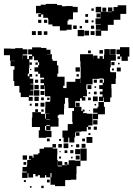

<svg xmlns="http://www.w3.org/2000/svg" viewBox="-26 -765 681 981"><path d="M588 -463H574V-477H587V-488H569V-512H587V-524H635V-476H627V-454H595V-476H588ZM210 -61H172V-99H178V-116H137V-164H139V-192H183V-183H204V-159H208V-183H227V-184H205V-216H206V-245H230V-251H231V-270V-273H204V-302H203V-328H201V-310H181V-330H199V-340H181V-360H199V-368H179V-388H169V-399H150V-421H169V-432H174V-447H168V-457H148V-477H140V-461H124V-417H122V-389H116V-375H124V-387H138V-373H126V-363H144V-337H129V-334H145V-306H129V-303H144V-277H122V-270H141V-250H121V-269H80V-292H73V-326H47V-351H42V-409H48V-427H28V-453H50V-454H25V-483H-6V-517H28V-516H52V-519H90V-513H114V-487H90V-482H113V-463H122V-479H138V-487H118V-513H138V-523H184V-520H211V-511H232V-489H214V-488H239V-462H243V-454H265V-431H272V-389H267V-373H304V-327H297V-315H314V-347H359V-362H383V-341H384V-367H386V-395H409H386V-424H385V-452H383V-488H413H449V-466H450V-481H472V-466H483V-478H499V-464H505V-486H537V-485H566V-455H540V-421H536V-399H540V-396H567V-364H565V-336H543V-313H544V-267H537V-244H505V-219H510V-181H475V-156H447V-184H472V-219H477V-244H505V-267H502V-249H480V-271H498V-283H484V-297H498V-310H481V-330H499V-342H505V-361H502V-364H479V-362H447V-334H418V-333H415V-307H418V-273H398V-269H410V-251H392V-263H383V-248H359V-242H358V-219H390V-198H396V-205H406V-195H399V-187H418V-184H445V-156H447V-124H425V-117H438V-103H424V-116H417V-94H389V-92H362V-89H380V-71H362V-89H358V-63H354V-37H328V-62H293V-98H320V-131H345V-142H343V-198H352V-213H324V-242H323V-265H316H306V-235H302V-209H301V-180H275V-176H269V-162H273V-118H232V-99H210V-121H204V-99H210V-96H237V-64H210ZM535 -486H507V-514H535ZM565 -486H537V-514H565ZM500 -491H482V-509H500ZM438 -493H424V-507H438ZM89 -463V-481H88V-463ZM559 -432H543V-448H559ZM137 -434H125V-446H137ZM167 -434H155V-446H167ZM585 -436H577V-444H585ZM382 -399H360V-421H382ZM591 -400H571V-420H591ZM556 -405H546V-415H556ZM134 -407H128V-413H134ZM377 -374H365V-386H377ZM166 -375H156V-385H166ZM537 -342V-361V-342ZM469 -342H453V-358H469ZM499 -342H483V-358H499ZM169 -342H153V-358H169ZM172 -309H150V-331H172ZM441 -310H421V-330H441ZM465 -316H457V-324H465ZM175 -276H147V-304H175ZM201 -280H181V-300H201ZM468 -283H454V-297H468ZM435 -286H427V-294H435ZM473 -248H449V-272H473ZM172 -249H150V-271H172ZM198 -253H184V-267H198ZM438 -253H424V-267H438ZM227 -254H215V-266H227ZM381 -220H361V-240H381ZM201 -220H181V-240H201ZM169 -222H153V-238H169ZM136 -225H126V-235H136ZM465 -226H457V-234H465ZM472 -189H450V-211H472ZM168 -193H154V-207H168ZM197 -194H185V-206H197ZM433 -198H429V-202H433ZM210 -155H229V-157H210ZM472 -129H450V-151H472ZM210 -121H229V-125H210ZM469 -102H453V-118H469ZM436 -75H426V-85H436ZM446 -35H416V-65H446ZM323 -38H299V-62H323ZM408 -43H394V-57H408ZM228 -43H214V-57H228ZM286 -45H276V-55H286ZM323 -8H299V-32H323ZM411 -10H391V-30H411ZM115 144H87V116H111V112H89V88H111V80H113V52H132V49H122V31H140V41H145V24H169V18H176V-5H199V-12H242V-29H260V-11H243V-6H267V26H266V52H269V85H290V81H270V59H292V79H317V77H304V63H318V76H325V54H357V56H385V24V-6H417V24V56H385V84H365V124H364V153H336V155H307V186H255V179H232V141H237V119H221H232V141H210V130H204V143H178V130H167V136H155V124H161H143V142H119V120H115ZM290 -11H272V-29H290ZM379 -12H363V-28H379ZM345 -16H337V-24H345ZM384 23H358V-3H384ZM349 18H333V2H349ZM318 17H304V3H318ZM284 13H278V7H284ZM112 51H90V29H112ZM381 50H361V30H381ZM286 45H276V35H286ZM345 44H337V36H345ZM108 77H94V63H108ZM228 167H214V153H228ZM106 165H96V155H106ZM197 196H185V184H197ZM135 194H127V186H135ZM314 -609H280V-631H242V-640H221V-668H219V-674H195V-691H184V-679H170V-693H182V-697H158V-735H182V-741H208V-745H266V-739H290V-733H309V-734H345V-730H371V-702H347V-666H324V-659H319V-639H340V-613H314ZM491 -582H463V-610H489V-613H464V-639H489V-641H462V-671H488V-702H463V-730H491V-705H526V-727H548V-708H554V-729H575V-738H619V-694H589V-664H555V-638H525V-608H491ZM517 -706H497V-726H517ZM453 -710H441V-722H453ZM526 -703H545V-705H526ZM487 -676H467V-696H487ZM424 -679H410V-693H424ZM425 -648H409V-664H425ZM185 -648H169V-664H185ZM215 -648H199V-664H215ZM452 -651H442V-661H452ZM366 -617H348V-635H366ZM455 -618H439V-634H455ZM393 -620H381V-632H393ZM403 -580H371V-612H403ZM429 -584H405V-608H429ZM187 -586H167V-606H187ZM457 -586H437V-606H457ZM157 -586H137V-606H157ZM216 -587H198V-605H216Z"/></svg>

Font: Rubik Storm
Style: Regular
Weight: 400
Designer: Hubert and Fischer, NaN
Foundry: Hubert and Fischer, NaN
Version: Version 2.201